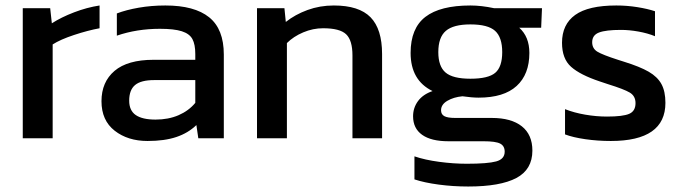

<svg xmlns="http://www.w3.org/2000/svg" viewBox="-20 -504 2490 700"><path d="M63 -474H163L169 -419Q203 -441 250 -459Q297 -477 343 -484V-401Q300 -393 250 -376.5Q200 -360 172 -342V0H63Z M350 -135Q350 -205 397.5 -245.5Q445 -286 540 -286H692V-307Q692 -342 681.5 -361.5Q671 -381 643 -390Q615 -399 563 -399Q479 -399 406 -374V-455Q440 -468 486 -476Q532 -484 583 -484Q689 -484 742.5 -441Q796 -398 796 -305V0H703L696 -48Q666 -19 623 -4.5Q580 10 518 10Q446 10 398 -27.5Q350 -65 350 -135ZM692 -129V-212H542Q494 -212 472.5 -194Q451 -176 451 -137Q451 -101 475 -84.5Q499 -68 547 -68Q594 -68 631 -84Q668 -100 692 -129Z M917 -474H1017L1022 -424Q1056 -451 1101 -467.5Q1146 -484 1197 -484Q1289 -484 1331 -441Q1373 -398 1373 -307V0H1265V-302Q1265 -357 1242 -379Q1219 -401 1158 -401Q1121 -401 1085.5 -386Q1050 -371 1026 -347V0H917Z M1491 150V66Q1529 79 1581 86Q1633 93 1682 93Q1758 93 1789 84.5Q1820 76 1820 49Q1820 28 1803.5 19.5Q1787 11 1743 11H1615Q1552 11 1519 -12.5Q1486 -36 1486 -80Q1486 -111 1504 -135.5Q1522 -160 1557 -172Q1477 -211 1477 -311Q1477 -401 1531 -442.5Q1585 -484 1695 -484Q1735 -484 1782 -474H1956L1953 -403H1873Q1910 -370 1910 -311Q1910 -233 1863.5 -190.5Q1817 -148 1725 -148Q1701 -148 1666 -153Q1634 -150 1611 -136.5Q1588 -123 1588 -102Q1588 -87 1600 -80.5Q1612 -74 1640 -74H1773Q1844 -74 1882.5 -43.5Q1921 -13 1921 45Q1921 114 1862.5 145Q1804 176 1687 176Q1632 176 1579.5 169Q1527 162 1491 150ZM1811 -314Q1811 -368 1785 -391.5Q1759 -415 1695 -415Q1633 -415 1605.5 -391.5Q1578 -368 1578 -314Q1578 -262 1604.5 -239.5Q1631 -217 1695 -217Q1760 -217 1785.5 -238.5Q1811 -260 1811 -314Z M2040 -14V-106Q2073 -93 2113.5 -86Q2154 -79 2193 -79Q2251 -79 2274 -89Q2297 -99 2297 -128Q2297 -154 2276 -166.5Q2255 -179 2197 -197L2167 -207Q2095 -231 2062 -260.5Q2029 -290 2029 -348Q2029 -415 2077 -449.5Q2125 -484 2227 -484Q2266 -484 2303.5 -478Q2341 -472 2368 -463V-372Q2341 -383 2307.5 -389Q2274 -395 2244 -395Q2189 -395 2164 -385.5Q2139 -376 2139 -350Q2139 -327 2158 -315.5Q2177 -304 2233 -286L2255 -279Q2313 -261 2345 -242.5Q2377 -224 2391.5 -197.5Q2406 -171 2406 -129Q2406 10 2207 10Q2159 10 2114 3.5Q2069 -3 2040 -14Z"/></svg>

Font: Kanit
Style: Regular
Weight: 400
Designer: Katatrad Team
Foundry: Cadson Demak
Version: Version 1.001